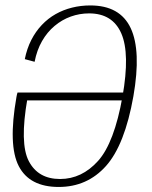

<svg xmlns="http://www.w3.org/2000/svg" viewBox="-20 -700 572 724"><path d="M201.5 5Q309 5 379.8 -74.2Q450.5 -153.5 483 -337Q513 -508.5 472.8 -594Q432.5 -679.5 320.5 -679.5L316 -649.5Q404.5 -649.5 437.5 -573.8Q470.5 -498 442 -336.5Q411 -161.5 349.8 -93.2Q288.5 -25 206.5 -25Q124 -25 88.8 -92Q53.5 -159 83.5 -329L77 -321.5H446.5L451.5 -351H46Q43.5 -343 42 -334Q10 -152 50.8 -73.5Q91.5 5 201.5 5ZM110.5 -467Q119 -511 138.5 -545Q158 -579 185.8 -602.2Q213.5 -625.5 246.8 -637.5Q280 -649.5 316 -649.5L322.5 -667L320.5 -679.5Q284.5 -679.5 251.5 -671.2Q218.5 -663 189.8 -646.8Q161 -630.5 137.8 -606Q114.5 -581.5 98 -549.2Q81.5 -517 73.5 -477Z"/></svg>

Font: Anybody UltraCondensed Thin ExtraLight
Style: Italic
Weight: 250
Italic angle: -10°
Version: Version 1.111